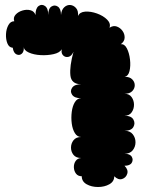

<svg xmlns="http://www.w3.org/2000/svg" viewBox="-20 -606 584 768"><path d="M274 -399Q266 -381 253.5 -378.5Q241 -376 232.5 -384.5Q224 -393 227 -409Q219 -395 194.5 -389.5Q170 -384 142.5 -385.5Q115 -387 95 -396Q75 -405 75 -420Q77 -400 67.5 -391.5Q58 -383 46 -388.5Q34 -394 31 -415Q16 -416 9.5 -432.5Q3 -449 4 -469.5Q5 -490 13.5 -505.5Q22 -521 37 -521Q32 -536 42.5 -547.5Q53 -559 70 -564Q87 -569 102 -565Q117 -561 122 -546Q122 -573 134.5 -582Q147 -591 160 -582Q173 -573 173 -546Q173 -572 186 -580Q199 -588 211.5 -579.5Q224 -571 224 -546Q226 -567 237 -577Q248 -587 261 -586Q274 -585 284 -574Q294 -563 292 -542Q299 -558 321 -559.5Q343 -561 368 -552Q393 -543 408.5 -527.5Q424 -512 418 -495Q433 -505 447 -500Q461 -495 470 -482.5Q479 -470 478.5 -455Q478 -440 463 -429Q478 -431 487.5 -412.5Q497 -394 500 -368Q503 -342 498 -321.5Q493 -301 478 -299Q499 -299 509 -288.5Q519 -278 519 -265Q519 -252 509 -241.5Q499 -231 478 -231Q497 -231 506.5 -217.5Q516 -204 516 -187Q516 -170 506.5 -156.5Q497 -143 478 -143Q505 -143 513.5 -128Q522 -113 513.5 -98Q505 -83 478 -83Q500 -83 511 -69Q522 -55 522 -37Q522 -19 511 -5Q500 9 478 9Q500 9 507 21Q514 33 507 45Q500 57 478 57Q494 73 489 89Q484 105 468.5 110Q453 115 437 99Q437 120 417.5 131Q398 142 372 142Q346 142 326.5 131Q307 120 307 99Q292 99 284 88.5Q276 78 275.5 63.5Q275 49 282.5 38Q290 27 305 26Q284 26 274 13.5Q264 1 264 -15.5Q264 -32 274 -45Q284 -58 305 -58Q289 -58 279.5 -73.5Q270 -89 267 -112Q264 -135 267 -158.5Q270 -182 279.5 -197.5Q289 -213 305 -213Q278 -213 268.5 -227Q259 -241 268.5 -255Q278 -269 305 -269Q265 -269 261.5 -305Q258 -341 274 -399Z"/></svg>

Font: Rubik Bubbles
Style: Regular
Weight: 400
Designer: Hubert and Fischer, NaN
Foundry: Hubert and Fischer, NaN
Version: Version 2.200